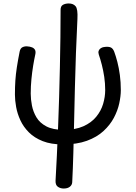

<svg xmlns="http://www.w3.org/2000/svg" viewBox="-20 -812 781 1106"><path d="M342 20Q274 20 226 1Q178 -18 146.5 -49.5Q115 -81 97.5 -119Q80 -157 73 -195.5Q66 -234 66 -267Q66 -312 68.5 -348.5Q71 -385 77 -424Q83 -463 93 -514Q97 -534 109.5 -540Q122 -546 136 -545Q153 -544 165 -539Q177 -534 182 -524Q187 -514 183 -497Q177 -470 171 -433.5Q165 -397 161 -356Q157 -315 157 -272Q157 -240 164 -204Q171 -168 190 -136Q209 -104 247 -84Q285 -64 346 -64Q414 -64 460 -84.5Q506 -105 534 -139Q562 -173 574 -213.5Q586 -254 586 -293Q586 -332 580.5 -369Q575 -406 566.5 -439Q558 -472 549 -498Q545 -510 548.5 -519.5Q552 -529 561.5 -535Q571 -541 586 -542Q608 -544 619.5 -538Q631 -532 638 -514Q647 -490 656 -455.5Q665 -421 670.5 -379.5Q676 -338 676 -293Q676 -259 667 -217Q658 -175 636 -133.5Q614 -92 576 -57Q538 -22 480.5 -1Q423 20 342 20ZM347 274Q328 274 313.5 264Q299 254 300 229Q304 163 307.5 85.5Q311 8 314.5 -76.5Q318 -161 320.5 -249Q323 -337 325 -425Q327 -513 328 -596.5Q329 -680 329 -755Q329 -777 343 -784.5Q357 -792 376 -792Q402 -792 415.5 -776Q429 -760 426 -703Q421 -606 417.5 -506.5Q414 -407 411.5 -308Q409 -209 407 -114Q405 -19 402.5 70Q400 159 396 238Q395 254 382 264Q369 274 347 274Z"/></svg>

Font: Playpen Sans
Style: Regular
Weight: 400
Designer: Laura Meseguer, Veronika Burian, José Scaglione, Kostas Bartsokas, Vera Evstafieva, Tom Grace, Yorlmar Campos
Foundry: TypeTogether
Version: Version 2.000